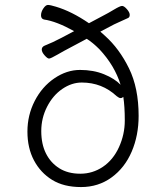

<svg xmlns="http://www.w3.org/2000/svg" viewBox="-20 -741 662 777"><path d="M386 -613 405 -596Q463 -544 502 -464.5Q541 -385 541 -272Q541 -193 513 -127.5Q485 -62 431.5 -23Q378 16 308 16Q238 16 191 -13Q144 -42 117.5 -92Q91 -142 91 -208.5Q91 -275 120.5 -332.5Q150 -390 200 -424Q250 -458 304 -458Q358 -458 401 -440.5Q444 -423 468 -398Q444 -476 382 -542Q355 -569 331 -584L256 -544Q242 -537 213.5 -520.5Q185 -504 178.5 -504Q172 -504 160.5 -517Q149 -530 149 -540.5Q149 -551 160 -556Q193 -569 229 -588L280 -615Q208 -655 158 -662Q146 -665 146 -679Q146 -693 155.5 -707Q165 -721 174 -721Q183 -721 206 -714Q270 -695 340 -647L402 -680Q416 -687 441 -702Q466 -717 474 -717Q482 -717 493.5 -704Q505 -691 505 -681Q505 -671 498 -668Q479 -659 459.5 -650.5Q440 -642 426 -634ZM479 -349Q474 -344 468 -344Q462 -344 452 -352Q393 -407 311 -407Q270 -407 232 -381Q194 -355 170.5 -309Q147 -263 147 -210.5Q147 -158 166 -120Q185 -82 220 -60Q255 -38 305 -38Q355 -38 396.5 -66Q438 -94 461.5 -145.5Q485 -197 485 -253.5Q485 -310 479 -349Z"/></svg>

Font: LXGW WenKai Light
Style: Regular
Weight: 300
Designer: LXGW / Fontworks Inc.
Foundry: LXGW / Fontworks Inc.
Version: Version 1.501; October 10, 2024